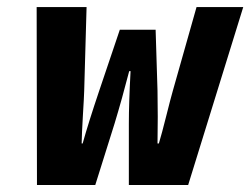

<svg xmlns="http://www.w3.org/2000/svg" viewBox="-20 -530 717 550"><path d="M85.9 0 85 -509.8H228L221.2 -270Q220.7 -252 217.5 -200Q214.4 -147.9 213.9 -119.1H216.8Q233.4 -178.7 264.2 -270L323.2 -444.8H425.8L431.2 -270Q432.6 -195.3 431.2 -119.1H435.1Q443.4 -146.5 456.1 -197.3Q468.8 -248 475.1 -270L543 -509.8H676.8L519 0H349.1V-175.8Q349.1 -234.4 354 -326.2H350.1Q329.6 -246.6 308.1 -175.8L252.9 0Z"/></svg>

Font: Office Code Pro Bold Italic
Style: Regular
Weight: 700
Italic angle: -9°
Designer: Nathan Rutzky & Paul D. Hunt
Foundry: Adobe Systems Incorporated
Version: Version 1.004;PS 001.004;hotconv 1.0.70;makeotf.lib2.5.58329